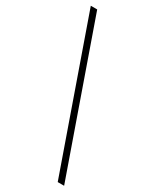

<svg xmlns="http://www.w3.org/2000/svg" viewBox="-221 -768 799 987"><g transform="rotate(30 178.5 -275.0)"><path d="M311 160 5 -710H43L349 160Z"/></g></svg>

Font: CV Source Sans Light
Style: Regular
Weight: 300
Designer: Paul D. Hunt
Foundry: Adobe Systems Incorporated
Version: Version 3.001